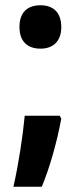

<svg xmlns="http://www.w3.org/2000/svg" viewBox="-20 -574 308 730"><path d="M54 -471C54 -416 85 -389 134 -389C181 -389 213 -416 213 -471C213 -527 182 -554 134 -554C84 -554 54 -527 54 -471ZM213 -123 207 -134H74C67 -58 50 54 31 136H139C169 63 196 -31 213 -123Z"/></svg>

Font: Noto Sans Hebrew Condensed
Style: Bold
Weight: 700
Width: 3
Designer: Monotype Design Team
Foundry: Monotype Imaging Inc.
Version: Version 2.004